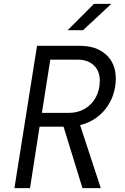

<svg xmlns="http://www.w3.org/2000/svg" viewBox="-20 -965 640 985"><path d="M54 0 170 -730H389Q475 -730 524.5 -684.5Q574 -639 574 -562Q574 -543 571 -522Q559 -447 511 -394Q463 -341 391 -323L497 0H403L306 -315H183L134 0ZM334 -386Q379 -386 415 -407Q451 -428 471.5 -465.5Q492 -503 492 -552Q492 -601 461 -630Q430 -659 378 -659H238L195 -386ZM406 -810H327L462 -945H551Z"/></svg>

Font: JetBrains Mono Semi Light
Style: Italic
Weight: 350
Italic angle: -9°
Monospace: yes
Designer: Philipp Nurullin, Konstantin Bulenkov
Foundry: JetBrains
Version: 2.002